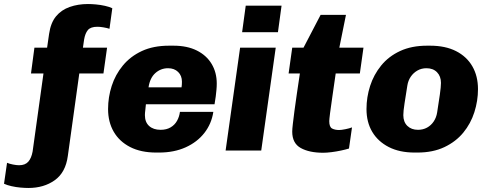

<svg xmlns="http://www.w3.org/2000/svg" viewBox="-114 -748 2426 954"><path d="M27 186Q10 186 -12.5 184Q-35 182 -57 177Q-79 172 -94 165L-79 61Q-67 66 -49.5 69.5Q-32 73 -19 73Q11 73 26.5 55.5Q42 38 48 5L102 -383H40L57 -511H120L130 -580Q138 -635 164.5 -667Q191 -699 232.5 -713.5Q274 -728 323 -728Q340 -728 362.5 -726Q385 -724 407.5 -719Q430 -714 444 -707L430 -605Q418 -609 400.5 -612Q383 -615 370 -615Q336 -615 322.5 -598.5Q309 -582 304 -552L298 -511H418L400 -383H280L223 27Q212 109 158 147.5Q104 186 27 186Z M662 10Q586 10 532.5 -17.5Q479 -45 451 -93.5Q423 -142 423 -206Q423 -265 441 -321Q459 -377 496.5 -422.5Q534 -468 591 -494.5Q648 -521 726 -521H748Q816 -521 864 -497Q912 -473 937.5 -430.5Q963 -388 963 -333Q963 -317 961.5 -301.5Q960 -286 958 -269Q956 -252 952 -230H611Q610 -216 608 -201Q606 -186 606 -176Q606 -141 627 -122Q648 -103 684 -103Q713 -103 733.5 -115Q754 -127 765.5 -147.5Q777 -168 780 -192H946Q937 -133 901.5 -87.5Q866 -42 808.5 -16Q751 10 676 10ZM624 -314H788Q789 -321 789.5 -327Q790 -333 790 -342Q790 -372 771 -390.5Q752 -409 721 -409Q685 -409 658 -385Q631 -361 624 -314Z M1007 0 1079 -511H1256L1184 0ZM1089 -588 1107 -720H1285L1267 -588Z M1492 11Q1423 11 1380.5 -12.5Q1338 -36 1338 -94Q1338 -106 1341 -132Q1344 -158 1349 -196.5Q1354 -235 1361 -282Q1368 -329 1376 -383H1320L1338 -511H1394L1479 -674H1605L1572 -511H1692L1674 -383H1554Q1545 -319 1537.5 -268.5Q1530 -218 1526 -186Q1522 -154 1522 -146Q1522 -117 1536 -109.5Q1550 -102 1571 -102Q1582 -102 1602 -106Q1622 -110 1635 -115L1620 -10Q1604 -5 1580.5 0Q1557 5 1533 8Q1509 11 1492 11Z M1946 10Q1871 10 1817.5 -17.5Q1764 -45 1735.5 -93Q1707 -141 1707 -206Q1707 -265 1725 -321Q1743 -377 1780 -422.5Q1817 -468 1874 -494.5Q1931 -521 2008 -521H2023Q2099 -521 2152 -494Q2205 -467 2233 -418.5Q2261 -370 2261 -305Q2261 -247 2243 -190.5Q2225 -134 2188 -89Q2151 -44 2094 -17Q2037 10 1960 10ZM1963 -103Q1988 -103 2008 -114Q2028 -125 2041 -144.5Q2054 -164 2058 -189Q2066 -239 2071.5 -278Q2077 -317 2077 -336Q2077 -369 2057.5 -389Q2038 -409 2005 -409Q1980 -409 1960 -397.5Q1940 -386 1927 -367Q1914 -348 1910 -323Q1902 -273 1896 -234Q1890 -195 1890 -176Q1890 -142 1910 -122.5Q1930 -103 1963 -103Z"/></svg>

Font: Chivo Medium ExtraBold
Style: Italic
Weight: 800
Italic angle: -8.05°
Version: Version 2.002